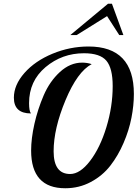

<svg xmlns="http://www.w3.org/2000/svg" viewBox="-20 -998 737 1024"><path d="M54 -477Q54 -545 110.5 -609Q167 -673 260 -711.5Q353 -750 452 -750Q694 -750 694 -497Q694 -436 681 -369.5Q668 -303 639 -235.5Q610 -168 568.5 -114.5Q527 -61 464.5 -27.5Q402 6 328 6Q146 6 146 -195Q146 -259 163.5 -337Q181 -415 213 -489.5Q245 -564 299.5 -614Q354 -664 418 -664Q445 -664 469 -656Q393 -616 329.5 -464Q266 -312 266 -191Q266 -70 354 -70Q407 -70 460.5 -140Q514 -210 547.5 -320Q581 -430 581 -539Q581 -634 547.5 -674Q514 -714 428 -714Q311 -714 223 -640Q135 -566 135 -448Q135 -406 145 -393Q54 -393 54 -477ZM355 -811 556 -978H577L638 -811H616L551 -912L389 -811Z"/></svg>

Font: Lobster Two
Style: Italic
Weight: 400
Designer: Pablo Impallari
Foundry: Pablo Impallari. www.impallari.com
Version: Version 1.006